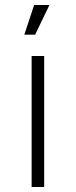

<svg xmlns="http://www.w3.org/2000/svg" viewBox="-20 -745 301 765"><path d="M106 0V-522H156V0ZM77 -607 116 -725H177L120 -607Z"/></svg>

Font: Montserrat Z Light
Style: Regular
Weight: 300
Designer: Julieta Ulanovsky
Foundry: Julieta Ulanovsky
Version: Version 8.000